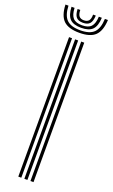

<svg xmlns="http://www.w3.org/2000/svg" viewBox="-210 -996 608 1035"><g transform="rotate(20 94.0 -479.0)"><path d="M119.5 0V-800H137V0ZM49.8 0V-800H67V0ZM84.5 0V-800H102V0ZM93.2 -840.8Q30.5 -840.8 2.2 -868.2Q-26 -895.8 -28.5 -958.5H-11.2Q-9 -903 15.4 -879.1Q39.8 -855.2 93.2 -855.2Q146.8 -855.2 171.1 -879.1Q195.5 -903 197.8 -958.5H215.2Q212.2 -895.8 184 -868.2Q155.8 -840.8 93.2 -840.8ZM93.2 -869.5Q48.5 -869.5 28.4 -890.1Q8.2 -910.8 6.2 -958.5H23.8Q25.2 -918.5 41.4 -901.1Q57.5 -883.8 93.2 -883.8Q129 -883.8 145.1 -901.1Q161.2 -918.5 163 -958.5H180.2Q178.2 -910.8 158 -890.1Q137.8 -869.5 93.2 -869.5ZM93.2 -898.2Q66.5 -898.2 54.4 -912.2Q42.2 -926.2 41.2 -958.5H56.5Q56.8 -934 65.9 -923.2Q75 -912.5 93.2 -912.5Q112 -912.5 121.1 -923.2Q130.2 -934 130 -958.5H145.5Q144.2 -926.2 132.1 -912.2Q120 -898.2 93.2 -898.2Z"/></g></svg>

Font: Big Shoulders Inline Display Thin SemiBold
Style: Regular
Weight: 600
Version: Version 2.002